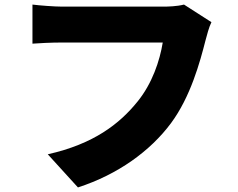

<svg xmlns="http://www.w3.org/2000/svg" viewBox="-20 -763 1040 840"><path d="M905 -666 785 -743C754 -735 715 -734 693 -734C631 -734 337 -734 252 -734C219 -734 153 -739 122 -743V-572C148 -574 203 -577 252 -577C337 -577 630 -577 692 -577C679 -497 646 -398 582 -319C503 -221 390 -133 189 -88L321 57C497 0 638 -103 728 -224C814 -340 855 -492 879 -586C885 -608 894 -644 905 -666Z"/></svg>

Font: ChiuKong Gothic MN Heavy
Style: Regular
Weight: 900
Designer: Ryoko NISHIZUKA 西塚涼子 (kana, bopomofo & ideographs); Paul D. Hunt (Latin, Greek & Cyrillic); Sandoll Communications 산돌커뮤니
Foundry: Adobe
Version: Version 1.300